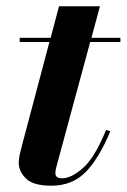

<svg xmlns="http://www.w3.org/2000/svg" viewBox="-20 -580 402 610"><path d="M330.5 -163Q294.5 -76.5 252 -33.2Q209.5 10 143 10Q85.5 10 62.5 -12.8Q39.5 -35.5 39.5 -63.5Q39.5 -75 43.2 -91.2Q47 -107.5 51 -122.5L137 -446.5H42.5V-460H141L167.5 -560H297.5L270.5 -460H362.5V-446.5H266.5L160.5 -55Q159 -50 157.5 -43.2Q156 -36.5 156 -29.5Q156 -13.5 177.5 -13.5Q206 -13.5 243.2 -45.8Q280.5 -78 317 -167Z"/></svg>

Font: Bodoni* 16pt
Style: Bold Italic
Weight: 700
Italic angle: -13°
Version: Version 2.3